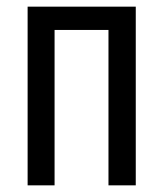

<svg xmlns="http://www.w3.org/2000/svg" viewBox="-20 -557 491 577"><path d="M388 -537V0H306V-467H144V0H63V-537Z"/></svg>

Font: Noto Sans Display Condensed
Style: Regular
Weight: 400
Width: 3
Designer: Monotype Design Team
Foundry: Monotype Imaging Inc.
Version: Version 1.900